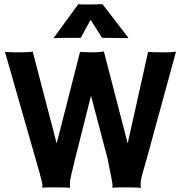

<svg xmlns="http://www.w3.org/2000/svg" viewBox="-20 -901 875 923"><path d="M316.4 2Q301.8 0 266.6 0H210Q193.4 0 182.6 1L182.1 0Q184.1 -3.4 184.1 -7.8Q184.1 -12.2 183.3 -17.1Q182.6 -22 179.4 -34.7Q176.3 -47.4 169.9 -71.3L3.9 -651.4Q35.2 -649.4 79.6 -649.4Q124 -649.4 137.2 -653.3L252.4 -211.4L364.7 -651.4Q372.1 -650.9 377.9 -650.4H388.7Q404.8 -649.4 429.2 -649.4Q453.6 -649.4 479.5 -653.3L593.8 -211.4L691.9 -651.4Q721.2 -649.4 768.6 -649.4Q815.9 -649.4 826.2 -653.3L685.5 -138.2Q658.7 -49.3 657.2 -32.7Q655.8 -16.1 655.8 -9.8Q655.8 -3.4 657.7 0.5L656.7 2Q641.1 0 607.4 0Q578.1 0 554.2 0Q530.3 0 519.5 1L519 0Q521 -3.4 521 -7.8Q521 -12.2 520.5 -16.6Q520 -21 517.8 -33.4Q515.6 -45.9 510.7 -70.3L497.6 -136.7L417.5 -440.9L341.3 -138.2Q317.9 -44.9 316.9 -30.8Q314.9 -3.9 317.4 0.5ZM368.2 -719.2Q263.2 -719.2 239.7 -717.8L238.3 -719.2L356.4 -880.9Q368.2 -879.4 388.7 -879.4H413.6L472.7 -880.9L597.2 -719.2L595.2 -717.8L470.7 -719.2L415.5 -805.7Z"/></svg>

Font: Hammersmith One
Style: Regular
Weight: 400
Designer: Nicole Fally
Foundry: Nicole Fally
Version: Version 1.003